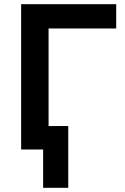

<svg xmlns="http://www.w3.org/2000/svg" viewBox="-20 -714 596 917"><path d="M81 0V-694H535V-578H212V-112H306V183H186V0Z"/></svg>

Font: Cantarell
Style: Bold
Weight: 700
Designer: Dave Crossland, Nikolaus Waxweiler, Florian Fecher, Jacques Le Bailly, Eben Sorkin, Alexei Vanyashin, Alexios Zavras, Em
Version: Version 0.303